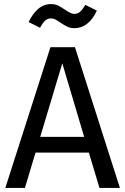

<svg xmlns="http://www.w3.org/2000/svg" viewBox="-20 -920 613 940"><path d="M415 -173H154L102 0H6L227 -689H347L567 0H467ZM392 -250 285 -610 177 -250ZM276 -809Q261 -820 250.5 -825Q240 -830 229 -830Q213 -830 201 -819Q189 -808 176 -784L120 -812Q139 -852 166.5 -876Q194 -900 229 -900Q250 -900 265 -892.5Q280 -885 299 -872Q302 -870 311.5 -864Q321 -858 329 -855Q337 -852 345 -852Q360 -852 372 -862.5Q384 -873 398 -896L454 -868Q435 -826 407 -804Q379 -782 345 -782Q326 -782 310.5 -789Q295 -796 276 -809Z"/></svg>

Font: Fira GO
Style: Regular
Weight: 400
Designer: Carrois Corporate
Foundry: Carrois Corporate GbR
Version: Version 0.300